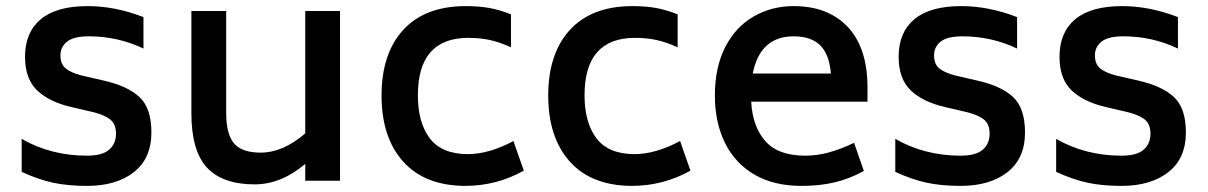

<svg xmlns="http://www.w3.org/2000/svg" viewBox="-20 -592 3956 629"><path d="M51 -29V-137Q147 -82 265 -82Q315 -82 337.5 -101.5Q360 -121 360 -154Q360 -184 343 -199Q326 -214 288 -224L215 -241Q141 -258 101.5 -296Q62 -334 62 -406Q62 -486 113.5 -529Q165 -572 267 -572Q357 -572 450 -536V-433Q366 -473 271 -473Q221 -473 199.5 -455.5Q178 -438 178 -411Q178 -382 195 -368Q212 -354 246 -345L320 -328Q399 -310 437.5 -273.5Q476 -237 476 -158Q476 -73 418.5 -28Q361 17 265 17Q202 17 153.5 6.5Q105 -4 51 -29Z M1094 -556V0H980V-55Q901 12 814 12Q709 12 658 -43Q607 -98 607 -221V-556H721V-221Q721 -153 746.5 -122.5Q772 -92 834 -92Q907 -92 980 -155V-556Z M1230 -279Q1230 -416 1300.5 -493.5Q1371 -571 1503 -572Q1549 -572 1582.5 -566Q1616 -560 1654 -545V-437Q1617 -454 1584.5 -461Q1552 -468 1513 -468Q1349 -467 1349 -280Q1349 -191 1387.5 -139.5Q1426 -88 1511 -87Q1582 -87 1662 -130L1696 -33Q1607 17 1503 17Q1371 16 1300.5 -63Q1230 -142 1230 -279Z M1776 -279Q1776 -416 1846.5 -493.5Q1917 -571 2049 -572Q2095 -572 2128.5 -566Q2162 -560 2200 -545V-437Q2163 -454 2130.5 -461Q2098 -468 2059 -468Q1895 -467 1895 -280Q1895 -191 1933.5 -139.5Q1972 -88 2057 -87Q2128 -87 2208 -130L2242 -33Q2153 17 2049 17Q1917 16 1846.5 -63Q1776 -142 1776 -279Z M2618 -82Q2657 -82 2695 -92.5Q2733 -103 2778 -124L2810 -32Q2763 -6 2714 5.5Q2665 17 2606 17Q2515 17 2451.5 -20Q2388 -57 2355 -124Q2322 -191 2322 -279Q2322 -372 2356 -438Q2390 -504 2449 -538Q2508 -572 2580 -572Q2693 -572 2757.5 -503.5Q2822 -435 2822 -304V-259H2441Q2445 -178 2487 -130Q2529 -82 2618 -82ZM2446 -351H2702Q2697 -414 2667 -443.5Q2637 -473 2580 -473Q2470 -473 2446 -351Z M2913 -29V-137Q3009 -82 3127 -82Q3177 -82 3199.5 -101.5Q3222 -121 3222 -154Q3222 -184 3205 -199Q3188 -214 3150 -224L3077 -241Q3003 -258 2963.5 -296Q2924 -334 2924 -406Q2924 -486 2975.5 -529Q3027 -572 3129 -572Q3219 -572 3312 -536V-433Q3228 -473 3133 -473Q3083 -473 3061.5 -455.5Q3040 -438 3040 -411Q3040 -382 3057 -368Q3074 -354 3108 -345L3182 -328Q3261 -310 3299.5 -273.5Q3338 -237 3338 -158Q3338 -73 3280.5 -28Q3223 17 3127 17Q3064 17 3015.5 6.5Q2967 -4 2913 -29Z M3440 -29V-137Q3536 -82 3654 -82Q3704 -82 3726.5 -101.5Q3749 -121 3749 -154Q3749 -184 3732 -199Q3715 -214 3677 -224L3604 -241Q3530 -258 3490.5 -296Q3451 -334 3451 -406Q3451 -486 3502.5 -529Q3554 -572 3656 -572Q3746 -572 3839 -536V-433Q3755 -473 3660 -473Q3610 -473 3588.5 -455.5Q3567 -438 3567 -411Q3567 -382 3584 -368Q3601 -354 3635 -345L3709 -328Q3788 -310 3826.5 -273.5Q3865 -237 3865 -158Q3865 -73 3807.5 -28Q3750 17 3654 17Q3591 17 3542.5 6.5Q3494 -4 3440 -29Z"/></svg>

Font: Biryani SemiBold
Style: Regular
Weight: 600
Designer: Dan Reynolds and Mathieu Réguer
Foundry: Dan Reynolds and Mathieu Réguer
Version: Version 1.004; ttfautohint (v1.1) -l 5 -r 5 -G 72 -x 0 -D la